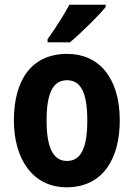

<svg xmlns="http://www.w3.org/2000/svg" viewBox="-20 -786 569 816"><path d="M429 -756V-766H275C251 -721 216 -667 182 -619V-606H277C325 -646 399 -719 429 -756ZM489 -274C489 -456 400 -557 266 -557C113 -557 39 -445 39 -274C39 -112 118 10 263 10C419 10 489 -114 489 -274ZM178 -274C178 -388 204 -445 265 -445C326 -445 351 -387 351 -274C351 -161 326 -102 265 -102C204 -102 178 -162 178 -274Z"/></svg>

Font: Noto Sans Lao UI Cond
Style: Bold
Weight: 700
Width: 3
Designer: Monotype Design Team
Foundry: Monotype Imaging Inc.
Version: Version 2.000